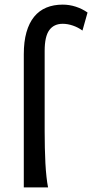

<svg xmlns="http://www.w3.org/2000/svg" viewBox="-20 -811 399 831"><path d="M336.9 -678.7Q318.4 -692.4 295.7 -700.2Q272.9 -708 251.5 -708Q213.4 -708 193.4 -680.7Q173.3 -653.3 173.3 -590.8V-241.7Q173.3 -206.1 174.1 -171.1Q174.8 -136.2 176.5 -104.5Q178.2 -72.8 181.2 -45.9Q184.1 -19 188 0H83V-576.2Q83 -630.9 94.5 -671.4Q106 -711.9 127.7 -738.5Q149.4 -765.1 180.7 -778.1Q211.9 -791 251.5 -791Q280.3 -791 308.1 -782Q335.9 -772.9 358.9 -756.8Z"/></svg>

Font: Andika Eur
Style: Regular
Weight: 400
Designer: Victor Gaultney, Annie Olsen, Julie Remington, Don Collingsworth, Eric Hays, Becca Hirsbrunner
Foundry: SIL International
Version: Version 5.000